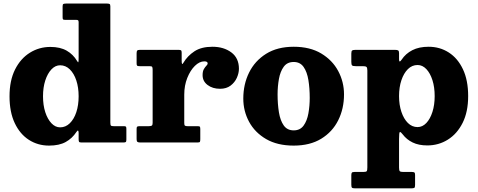

<svg xmlns="http://www.w3.org/2000/svg" viewBox="-20 -800 2681 1078"><path d="M33.5 -259.5Q33.5 -348 64.5 -409.8Q95.5 -471.5 147.8 -504Q200 -536.5 263 -536.5Q318 -536.5 354.5 -515.5Q391 -494.5 412.5 -458Q418.5 -447.5 420 -451.5Q421.5 -455.5 421.5 -476V-675.5Q421.5 -683.5 418.5 -686Q415.5 -688.5 407.5 -688.5H347Q337 -688.5 334.2 -690.8Q331.5 -693 331.5 -703.5V-763.5Q331.5 -775 335.5 -777.5Q339.5 -780 351 -780H581.5Q591 -780 595.2 -777.5Q599.5 -775 599.5 -764.5V-112.5Q599.5 -98.5 602.8 -95Q606 -91.5 619.5 -91.5H677Q685.5 -91.5 687.5 -88.2Q689.5 -85 689.5 -76.5V-16.5Q689.5 -5.5 686.5 -2.8Q683.5 0 672 0H437.5Q427 0 424.2 -3.5Q421.5 -7 421.5 -18V-53Q421.5 -63 418.8 -66.2Q416 -69.5 409 -59Q385.5 -23 349 -2.8Q312.5 17.5 255.5 17.5Q192.5 17.5 142.2 -14.8Q92 -47 62.8 -108.8Q33.5 -170.5 33.5 -259.5ZM221.5 -259.5Q221.5 -209.5 234.2 -170.2Q247 -131 268.8 -108Q290.5 -85 317.5 -85Q348.5 -85 372 -108Q395.5 -131 408.5 -170.2Q421.5 -209.5 421.5 -259.5Q421.5 -309 408.5 -348.2Q395.5 -387.5 372 -410.5Q348.5 -433.5 317.5 -433.5Q290.5 -433.5 268.8 -410.5Q247 -387.5 234.2 -348.2Q221.5 -309 221.5 -259.5Z M837 -407.5Q837 -420 834.5 -424.2Q832 -428.5 819.5 -428.5H764Q753 -428.5 750 -431.2Q747 -434 747 -445V-500.5Q747 -512.5 750.5 -516.2Q754 -520 765 -520H983.5Q993 -520 996.5 -517.2Q1000 -514.5 1000 -504V-460.5Q1000 -445 1002.2 -441.5Q1004.5 -438 1010 -448Q1032.5 -486 1071.5 -511.8Q1110.5 -537.5 1173 -537.5Q1236 -537.5 1278.8 -505.8Q1321.5 -474 1321.5 -414Q1321.5 -389.5 1309.8 -363.2Q1298 -337 1274.5 -319.2Q1251 -301.5 1215.5 -301.5Q1173.5 -301.5 1145.5 -322.8Q1117.5 -344 1117.5 -378Q1117.5 -400 1124.8 -412.2Q1132 -424.5 1139 -431.2Q1146 -438 1146 -444Q1146 -455.5 1127 -455.5Q1100 -455.5 1074.2 -430.2Q1048.5 -405 1031.5 -362.5Q1014.5 -320 1014.5 -268.5V-110Q1014.5 -98 1018 -94.8Q1021.5 -91.5 1033.5 -91.5H1091Q1100.5 -91.5 1102.5 -88Q1104.5 -84.5 1104.5 -75V-19Q1104.5 -8 1102.5 -4Q1100.5 0 1089.5 0H766.5Q756 0 751.5 -3.5Q747 -7 747 -18.5V-77Q747 -87 750.8 -89.2Q754.5 -91.5 764.5 -91.5H814Q826.5 -91.5 831.8 -94.5Q837 -97.5 837 -109.5Z M1346 -246.5Q1346 -326.5 1378.5 -392.5Q1411 -458.5 1474.2 -498Q1537.5 -537.5 1629 -537.5Q1720.5 -537.5 1783.5 -499.8Q1846.5 -462 1879 -401Q1911.5 -340 1911.5 -270Q1911.5 -190 1879 -124.8Q1846.5 -59.5 1783.5 -21Q1720.5 17.5 1629 17.5Q1537.5 17.5 1474.2 -19.2Q1411 -56 1378.5 -116.2Q1346 -176.5 1346 -246.5ZM1538.5 -270Q1538.5 -215.5 1546 -169.5Q1553.5 -123.5 1573 -95.8Q1592.5 -68 1629 -68Q1665 -68 1684.5 -94.8Q1704 -121.5 1711.5 -163.5Q1719 -205.5 1719 -250Q1719 -304.5 1711.5 -350.5Q1704 -396.5 1684.5 -424.2Q1665 -452 1629 -452Q1592.5 -452 1573 -425.2Q1553.5 -398.5 1546 -356.5Q1538.5 -314.5 1538.5 -270Z M1952.5 -453V-499Q1952.5 -513.5 1957.5 -516.8Q1962.5 -520 1975.5 -520H2199Q2210 -520 2215.2 -517Q2220.5 -514 2220.5 -502.5V-467Q2220.5 -444 2235 -465Q2257.5 -499 2295 -518.2Q2332.5 -537.5 2386.5 -537.5Q2449.5 -537.5 2499.8 -505.2Q2550 -473 2579.2 -411.2Q2608.5 -349.5 2608.5 -260.5Q2608.5 -172 2577.5 -110.2Q2546.5 -48.5 2494.5 -16Q2442.5 16.5 2379 16.5Q2331 16.5 2297 0Q2263 -16.5 2241 -45.5Q2230 -60 2225.2 -58.8Q2220.5 -57.5 2220.5 -20V140.5Q2220.5 156.5 2224.5 161Q2228.5 165.5 2245 165.5H2293Q2303 165.5 2306.8 168.5Q2310.5 171.5 2310.5 182.5V238Q2310.5 251.5 2306.5 254.5Q2302.5 257.5 2288.5 257.5H1973.5Q1959.5 257.5 1956 253.5Q1952.5 249.5 1952.5 236.5V184Q1952.5 173.5 1955.5 169.5Q1958.5 165.5 1970 165.5H2019.5Q2035.5 165.5 2039 161Q2042.5 156.5 2042.5 140V-404.5Q2042.5 -420.5 2037.2 -424.5Q2032 -428.5 2016.5 -428.5H1977.5Q1961 -428.5 1956.8 -432.8Q1952.5 -437 1952.5 -453ZM2220.5 -260.5Q2220.5 -211 2233.8 -171.8Q2247 -132.5 2270.2 -109.5Q2293.5 -86.5 2324.5 -86.5Q2352 -86.5 2373.8 -109.5Q2395.5 -132.5 2408 -171.8Q2420.5 -211 2420.5 -260.5Q2420.5 -310.5 2408 -349.8Q2395.5 -389 2373.8 -412Q2352 -435 2324.5 -435Q2293.5 -435 2270.2 -412Q2247 -389 2233.8 -349.8Q2220.5 -310.5 2220.5 -260.5Z"/></svg>

Font: Besley* Heavy
Style: Regular
Weight: 800
Designer: Owen Earl
Foundry: indestructible type*
Version: Version 3.000; ttfautohint (v1.8.3)